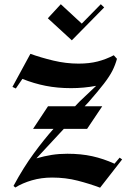

<svg xmlns="http://www.w3.org/2000/svg" viewBox="-20 -879 599 900"><path d="M316.7 -690 204.2 -793.3 265 -859.2 363.3 -768.3 452.5 -859.2 468.3 -844.2ZM135 -275 205 -380.8H331.7Q338.3 -387.5 344.2 -393.8Q350 -400 355 -405L430.8 -476.7Q372.5 -465.8 313.3 -465.8Q249.2 -465.8 194.2 -476.7Q139.2 -487.5 85 -509.2L54.2 -464.2L38.3 -471.7L122.5 -626.7Q170.8 -609.2 230 -595Q289.2 -580.8 348.3 -580.8Q398.3 -580.8 437.5 -590.8Q476.7 -600.8 513.3 -620L528.3 -603.3Q520 -573.3 506.7 -547.1Q493.3 -520.8 467.1 -486.7Q440.8 -452.5 394.2 -399.2L376.7 -380.8H459.2L388.3 -275H279.2L150.8 -136.7Q188.3 -147.5 222.5 -152.9Q256.7 -158.3 295.8 -158.3Q360 -158.3 412.5 -146.7Q465 -135 516.7 -111.7L540.8 -140L552.5 -131.7L449.2 0.8Q400.8 -17.5 344.2 -32.1Q287.5 -46.7 224.2 -46.7Q174.2 -46.7 129.6 -33.8Q85 -20.8 51.7 0L43.3 -7.5Q90 -94.2 138.8 -160.4Q187.5 -226.7 230.8 -275Z"/></svg>

Font: Manufacturing Consent
Style: Regular
Weight: 400
Version: Version 3.000; ttfautohint (v1.8.4.7-5d5b)